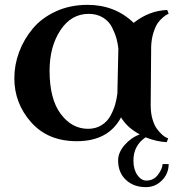

<svg xmlns="http://www.w3.org/2000/svg" viewBox="-20 -566 744 790"><path d="M649 109H674Q674 148 646.5 176Q619 204 580 204Q530 204 498 174Q466 144 466 94Q466 62 492 31.5Q518 1 555 -13Q503 -41 478 -83Q426 15 296 15Q177 15 108 -63Q39 -141 39 -244Q39 -299 58.5 -351.5Q78 -404 114.5 -448Q151 -492 209.5 -519Q268 -546 340 -546Q453 -546 530 -472Q593 -522 668 -525L674 -509Q671 -508 666.5 -506Q662 -504 649.5 -493.5Q637 -483 628 -469.5Q619 -456 611 -430.5Q603 -405 602 -373Q600 -175 600 -133Q600 -101 607.5 -75.5Q615 -50 625.5 -36Q636 -22 646.5 -12.5Q657 -3 664 0L672 3L666 19Q624 17 579 -1Q529 33 529 94Q529 131 545 154Q561 177 582 177Q612 177 630 153Q648 129 649 109ZM342 -36Q374 -36 398 -51Q422 -66 435 -90.5Q448 -115 454 -136.5Q460 -158 463 -181L467 -366Q465 -386 459.5 -406.5Q454 -427 441.5 -452.5Q429 -478 404 -493.5Q379 -509 345 -509Q273 -509 228.5 -441.5Q184 -374 184 -275Q184 -158 230 -97Q276 -36 342 -36Z"/></svg>

Font: Uncial Antiqua
Style: Regular
Weight: 400
Designer: Astigmatic (AOETI)
Foundry: Astigmatic (AOETI)
Version: Version 1.000